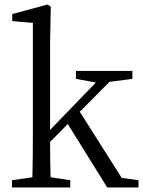

<svg xmlns="http://www.w3.org/2000/svg" viewBox="-20 -827 632 847"><path d="M517 -42 591 -32V0H453L279 -280L201 -201Q201 -125 203 -45L290 -32V0H33V-32L123 -45Q125 -140 125 -228V-726L34 -734V-765L189 -807L204 -798L201 -644V-254L403 -463L315 -479V-514H564V-479L463 -466L332 -334Z"/></svg>

Font: Han-Nom Khai
Style: Regular
Weight: 400
Version: Version 1.200;June 22, 2023;FontCreator 14.0.0.2814 64-bit